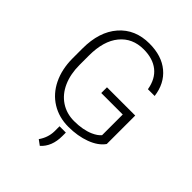

<svg xmlns="http://www.w3.org/2000/svg" viewBox="-261 -853 1206 1206"><g transform="rotate(45 342.0 -250.0)"><path d="M603 -84.5Q571.8 -40 505.1 -15.1Q438.5 9.8 356 9.8Q272.5 9.8 207.5 -30.3Q142.6 -70.3 106.9 -143.6Q71.3 -216.8 70.8 -311.5V-401.4Q70.8 -549.3 145.5 -635Q220.2 -720.7 346.2 -720.7Q456.1 -720.7 522.9 -664.8Q589.8 -608.9 602.5 -510.7H542.5Q529.3 -588.9 478.8 -629.2Q428.2 -669.4 346.7 -669.4Q247.1 -669.4 189 -598.6Q130.9 -527.8 130.9 -398.9V-314.9Q130.9 -233.9 158.4 -171.6Q186 -109.4 237.5 -75.2Q289.1 -41 356 -41Q433.6 -41 489.3 -65.4Q525.4 -81.5 543 -103V-286.6H352.1V-337.4H603ZM314 221.2 279.3 195.8Q313 147.9 314.5 93.3V46.4H370.6V77.1Q370.6 170.4 314 221.2Z"/></g></svg>

Font: RobotoInd Light
Style: Regular
Weight: 300
Designer: Google
Version: Version 2.001151; 2014